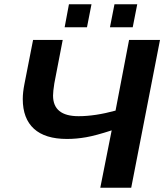

<svg xmlns="http://www.w3.org/2000/svg" viewBox="-20 -874 765 894"><path d="M447 0 500 -267Q463 -255 433.5 -247Q404 -239 381 -235Q358 -231 336 -229Q314 -227 292 -227Q190 -227 138 -274.5Q86 -322 86 -413Q86 -429 88 -446.5Q90 -464 94 -484L134 -688H272L233 -486Q227 -448 227 -429Q227 -333 346 -333Q423 -333 518 -359L581 -688H725L591 0ZM492 -747 513 -854H619L598 -747ZM281 -747 301 -854H406L385 -747Z"/></svg>

Font: Libra Sans Modern
Style: Bold Italic
Weight: 700
Italic angle: -12°
Foundry: Stefan Peev, Context Ltd
Version: Version 1.000